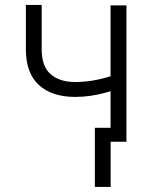

<svg xmlns="http://www.w3.org/2000/svg" viewBox="-20 -567 608 768"><path d="M83.5 -369.3V-547.2H146.7V-369.3Q146.7 -301.5 182.5 -270.2Q218.4 -239 279.5 -239Q316.8 -239 351.6 -244.9Q386.4 -250.7 422.2 -262.1V-545.5H485.8V0H422.6V180.8H359.4V-55.8H422.2V-202.1L400.9 -196Q340.2 -179.3 280.2 -179.3Q186.4 -179.7 134.9 -227.5Q83.5 -275.2 83.5 -369.3Z"/></svg>

Font: DeltaSans Light
Style: Regular
Weight: 300
Designer: Rasmus Andersson
Foundry: rsms
Version: Version 3.012